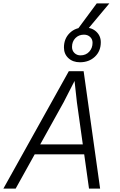

<svg xmlns="http://www.w3.org/2000/svg" viewBox="-41 -1121 711 1141"><path d="M121 -204 133 -263H510L498 -204ZM368 -698H456L554 0H488L416 -513L402 -640L337 -513L52 0H-21ZM434 -751Q392 -751 365.5 -775.5Q339 -800 339 -839Q339 -891 373 -924.5Q407 -958 461 -958Q504 -958 531 -933Q558 -908 558 -870Q558 -817 523 -784Q488 -751 434 -751ZM437 -792Q469 -792 489 -813.5Q509 -835 509 -867Q509 -888 494.5 -901.5Q480 -915 458 -915Q427 -915 407 -894.5Q387 -874 387 -842Q387 -820 401.5 -806Q416 -792 437 -792ZM412 -936 534 -1101H609L471 -936Z"/></svg>

Font: Azeret Mono ExtraLight
Style: Italic
Weight: 250
Italic angle: -12°
Designer: Martin Vácha
Foundry: Displaay
Version: Version 1.002